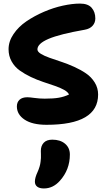

<svg xmlns="http://www.w3.org/2000/svg" viewBox="-20 -708 596 1072"><path d="M240.2 -11.2Q160.6 -11.2 117.4 -40Q74.2 -68.8 74.2 -113.8Q74.2 -137.2 89.1 -151.1Q104 -165 132.8 -165Q144.5 -165 173.1 -161.1Q201.7 -157.2 230 -157.2Q278.8 -157.2 308.3 -162.4Q337.9 -167.5 365.2 -180.2Q359.9 -193.8 338.1 -206.1Q316.4 -218.3 286.4 -228.5Q256.3 -238.8 221.2 -250.5Q186 -262.2 152.1 -278.3Q118.2 -294.4 90.1 -314.5Q62 -334.5 44.9 -365Q27.8 -395.5 27.8 -433.1Q27.8 -477.1 55.7 -518.1Q83.5 -559.1 127.7 -589.1Q171.9 -619.1 225.1 -642.1Q278.3 -665 331.1 -676.5Q383.8 -688 426.8 -688Q471.2 -688 491.7 -664.6Q512.2 -641.1 512.2 -605Q512.2 -581.1 496.8 -564Q481.4 -546.9 453.1 -542Q313.5 -517.6 251.2 -491Q189 -464.4 189 -432.1Q189 -419.4 207.8 -407.7Q226.6 -396 256.3 -385.5Q286.1 -375 322.3 -363Q358.4 -351.1 394.5 -334.7Q430.7 -318.4 460.4 -298.1Q490.2 -277.8 509 -247.3Q527.8 -216.8 527.8 -180.2Q527.8 -11.2 240.2 -11.2ZM225.1 344.2Q200.7 344.2 187.7 334.2Q174.8 324.2 174.8 306.2Q174.8 284.2 189.9 252Q196.8 236.3 200.9 222.4Q205.1 208.5 206.5 195.1Q208 181.6 208.5 174.1Q209 166.5 208.5 152.8Q208 139.2 208 134.8Q208 106.4 224.1 89.1Q240.2 71.8 272 71.8Q316.4 71.8 343.3 94.5Q370.1 117.2 370.1 154.8Q370.1 239.7 314 301.8Q275.9 344.2 225.1 344.2Z"/></svg>

Font: Shantell Sans Irregular
Style: Bold
Weight: 700
Designer: Stephen Nixon, Anya Danilova, Shantell Martin
Foundry: Arrow Type
Version: Version 1.006;[9816181b4]